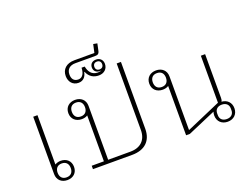

<svg xmlns="http://www.w3.org/2000/svg" viewBox="-133 -1188 1924 1482"><g transform="rotate(-20 829.0 -447.5)"><path d="M193 12C241 12 275 -18 275 -67C275 -116 241 -146 193 -146C175 -146 159 -141 146 -133V-538H111V-67C111 -18 145 12 193 12ZM194 -10C158 -10 140 -33 140 -67C140 -101 158 -124 194 -124C230 -124 248 -101 248 -67C248 -33 230 -10 194 -10Z M406 -28V0H728C833 0 892 -57 892 -155V-704H857V-158C857 -76 808 -28 724 -28H541V-471C541 -520 506 -550 458 -550C410 -550 375 -520 375 -471C375 -422 410 -392 458 -392C476 -392 493 -396 506 -405V-28ZM458 -414C422 -414 404 -437 404 -471C404 -505 422 -528 458 -528C494 -528 512 -505 512 -471C512 -437 494 -414 458 -414Z M530 -664C567 -664 591 -686 599 -728H602C620 -683 656 -664 697 -664C742 -664 771 -693 771 -733C771 -765 749 -787 717 -787C685 -787 666 -768 666 -740C666 -712 685 -693 715 -693C720 -693 725 -694 728 -695C720 -690 711 -688 697 -688C646 -688 624 -726 617 -766H591C590 -724 574 -689 538 -689C501 -689 485 -713 485 -748C485 -791 512 -815 558 -815H723C744 -815 752 -822 757 -840L770 -901L738 -907L723 -839H559C491 -839 454 -801 454 -747C454 -700 483 -664 530 -664ZM718 -706C698 -706 686 -718 686 -738C686 -758 698 -770 718 -770C738 -770 750 -758 750 -738C750 -718 738 -706 718 -706Z M1510 12C1558 12 1593 -19 1593 -69C1593 -117 1561 -147 1516 -150C1522 -158 1523 -168 1523 -180V-538H1488V-152L1209 -31H1206V-471C1206 -520 1171 -550 1123 -550C1075 -550 1040 -520 1040 -471C1040 -422 1075 -392 1123 -392C1141 -392 1158 -396 1171 -405V0H1202L1432 -99C1429 -90 1427 -80 1427 -69C1427 -19 1462 12 1510 12ZM1510 -10C1473 -10 1454 -32 1454 -61V-77C1454 -106 1473 -128 1510 -128C1547 -128 1566 -106 1566 -77V-61C1566 -32 1547 -10 1510 -10ZM1123 -414C1087 -414 1069 -437 1069 -471C1069 -505 1087 -528 1123 -528C1159 -528 1177 -505 1177 -471C1177 -437 1159 -414 1123 -414Z"/></g></svg>

Font: IBM Plex Thai Looped ExtraLight
Style: Regular
Weight: 200
Designer: Mike Abbink, Paul van der Laan, Pieter van Rosmalen, Ben Mitchell, Mark Frömberg
Foundry: Bold Monday
Version: Version 1.0